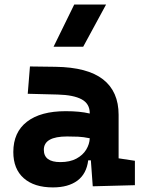

<svg xmlns="http://www.w3.org/2000/svg" viewBox="-20 -815 626 845"><path d="M388.2 4.9 379.9 -109.4H368.2Q360.8 -49.8 320.6 -20Q280.3 9.8 212.9 9.8Q130.4 9.8 84.5 -30.8Q38.6 -71.3 38.6 -146Q38.6 -232.9 98.6 -279.3Q158.7 -325.7 269 -325.7Q301.3 -325.7 326.4 -323.2Q351.6 -320.8 375 -315.4V-316.9Q375 -358.4 339.6 -377.7Q304.2 -397 234.4 -398.9L102.1 -402.3L111.8 -522.5L224.6 -521Q365.2 -519 433.6 -465.6Q502 -412.1 502 -309.6V-118.2L573.7 -107.4V0ZM375 -206.5Q346.7 -212.4 323.7 -213.4Q300.8 -214.4 275.4 -214.4Q172.9 -214.4 172.9 -155.8Q172.9 -101.6 245.6 -101.6Q287.6 -101.6 316.2 -116.9Q344.7 -132.3 359.4 -156.5Q374 -180.7 375 -206.5ZM215.8 -609.4 306.6 -794.9H446.8L346.2 -609.4Z"/></svg>

Font: Cascadia Mono PL
Style: Bold
Weight: 700
Monospace: yes
Designer: Aaron Bell
Foundry: Saja Typeworks
Version: Version 2404.023; ttfautohint (v1.8.4)